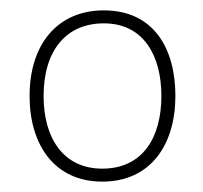

<svg xmlns="http://www.w3.org/2000/svg" viewBox="-20 -745 392 370"><path d="M318 -560C318 -652 276 -725 180 -725C92 -725 37 -661 37 -560C37 -466 85 -395 177 -395C271 -395 318 -467 318 -560ZM64 -560C64 -647 107 -700 180 -700C258 -700 291 -636 291 -560C291 -480 255 -420 177 -420C102 -420 64 -479 64 -560Z"/></svg>

Font: Noto Sans Lao Thin
Style: Regular
Weight: 100
Designer: Monotype Design Team
Foundry: Monotype Imaging Inc.
Version: Version 2.003